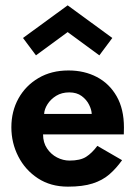

<svg xmlns="http://www.w3.org/2000/svg" viewBox="-20 -686 504 718"><path d="M234 12Q169.5 12 122 -19Q74.5 -50 48.5 -100.8Q22.5 -151.5 22.5 -210Q22.5 -270 49.2 -318Q76 -366 124 -394.2Q172 -422.5 236 -422.5Q295.5 -422.5 342.2 -398Q389 -373.5 416.2 -326Q443.5 -278.5 443.5 -209Q443.5 -196 443 -183.5H141Q141 -153 155.8 -131Q170.5 -109 193.2 -97.2Q216 -85.5 240 -85.5Q280 -85.5 302 -99.5Q324 -113.5 344 -140.5L436.5 -87Q414.5 -56 388.8 -33.8Q363 -11.5 326.2 0.2Q289.5 12 234 12ZM323 -260Q322.5 -275.5 313.2 -294.2Q304 -313 285.5 -326.8Q267 -340.5 239 -340.5Q211 -340.5 190.2 -327.8Q169.5 -315 157.8 -296.5Q146 -278 145 -260ZM351.5 -479 233 -566 114.5 -479 66 -544 233 -666 400 -544Z"/></svg>

Font: Lucymar Sans SemiBold
Style: Regular
Weight: 600
Foundry: The League of Moveable Type (original font) / Main changes by Cristiano Sobral with portions from Mirco Monsees
Version: Version 2.001;August 30, 2020;FontCreator 13.0.0.2681 64-bit